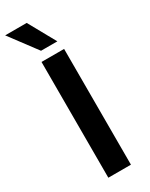

<svg xmlns="http://www.w3.org/2000/svg" viewBox="-247 -965 789 1010"><g transform="rotate(-30 147.5 -460.0)"><path d="M84.5 -703.1V0H221.7V-703.1ZM-11.2 -919.9 111.8 -755.4H210.9L119.6 -919.9Z"/></g></svg>

Font: Faust Sans Bold
Style: Regular
Weight: 700
Designer: Andreas Faust
Version: Version 1.003;Glyphs 3.1.2 (3151)